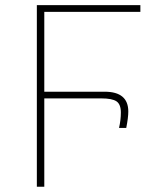

<svg xmlns="http://www.w3.org/2000/svg" viewBox="-20 -710 598 730"><path d="M120.1 0V-690.4H513.7V-665H148.4V-361.3H377.9Q467.8 -361.3 467.8 -286.1Q467.8 -262.7 460 -223.6H432.6Q439.5 -253.9 439.5 -282.2Q439.5 -313.5 422.9 -324.7Q406.2 -335.9 365.2 -335.9H148.4V0Z"/></svg>

Font: Gothic A1 Thin
Style: Regular
Weight: 250
Designer: HanYang I&C Co.,Ltd.
Foundry: HanYang I&C Co.,Ltd.
Version: Version 2.50